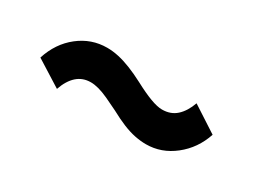

<svg xmlns="http://www.w3.org/2000/svg" viewBox="-29 -536 658 499"><g transform="rotate(30 300.0 -286.5)"><path d="M406 -203Q390 -203 372.5 -206.5Q355 -210 335.5 -218Q316 -226 292 -239Q272 -249 255.5 -256.5Q239 -264 226 -267.5Q213 -271 202 -271Q178 -271 161 -256Q144 -241 134 -212L56 -261Q72 -311 109.5 -340.5Q147 -370 194 -370Q211 -370 229 -366Q247 -362 267 -354Q287 -346 310 -334Q340 -318 361.5 -310Q383 -302 397 -302Q423 -302 440 -317.5Q457 -333 467 -361L544 -311Q528 -263 490 -233Q452 -203 406 -203Z"/></g></svg>

Font: Nunito Sans 8pt ExtraBold
Style: Regular
Weight: 800
Version: Version 3.101;gftools[0.9.27]